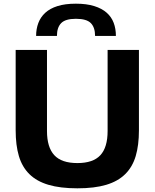

<svg xmlns="http://www.w3.org/2000/svg" viewBox="-20 -1012 839 1042"><path d="M400 10Q307 10 243 -9Q179 -28 139.5 -67Q100 -106 82.5 -165Q65 -224 65 -305V-741H235V-301Q235 -213 274.5 -170Q314 -127 400 -127Q485 -127 524.5 -169.5Q564 -212 564 -301V-741H734V-305Q734 -224 716.5 -165Q699 -106 659.5 -67Q620 -28 556.5 -9Q493 10 400 10ZM496 -817Q496 -863 473 -886.5Q450 -910 392 -910Q335 -910 312 -886.5Q289 -863 289 -817H176Q176 -855 188 -887Q200 -919 225.5 -942.5Q251 -966 292 -979Q333 -992 392 -992Q450 -992 491.5 -979Q533 -966 559 -943Q585 -920 597 -888Q609 -856 609 -817Z"/></svg>

Font: Encode Sans Normal
Style: Bold
Weight: 700
Designer: Pablo Impallari, Andres Torresi
Foundry: Pablo Impallari, Andres Torresi
Version: Version 1.000; ttfautohint (v1.00) -l 8 -r 50 -G 200 -x 14 -